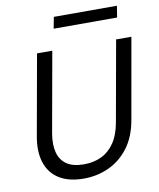

<svg xmlns="http://www.w3.org/2000/svg" viewBox="-95 -953 859 1040"><g transform="rotate(-10 334.0 -433.5)"><path d="M282 12Q200 12 147.5 -20.5Q95 -53 75 -114Q55 -175 70 -258L149 -700H233L154 -258Q144 -198 155.5 -154.5Q167 -111 201.5 -87.5Q236 -64 296 -64Q349 -64 391.5 -84Q434 -104 463.5 -147Q493 -190 505 -258L584 -700H668L590 -258Q574 -165 528.5 -105.5Q483 -46 419 -17Q355 12 282 12ZM261 -816 273 -879H620L610 -816Z"/></g></svg>

Font: DM Sans 24pt
Style: Italic
Weight: 400
Italic angle: -10°
Designer: Colophon Foundry, Jonny Pinhorn
Foundry: Colophon Foundry
Version: Version 4.004;gftools[0.9.30]